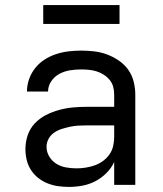

<svg xmlns="http://www.w3.org/2000/svg" viewBox="-20 -727 640 755"><path d="M251 8Q230 8 208.5 5Q187 2 167 -6Q147 -14 130 -27.5Q113 -41 101.5 -59Q90 -77 85 -98Q80 -119 80 -141Q80 -169 89 -195.5Q98 -222 117 -242Q136 -262 160.5 -274.5Q185 -287 212 -294.5Q239 -302 266.5 -304.5Q294 -307 321 -307H429V-355Q429 -371 425 -386Q421 -401 411 -413Q401 -425 387.5 -433.5Q374 -442 359.5 -446.5Q345 -451 329.5 -452.5Q314 -454 299 -454Q277 -454 255 -450.5Q233 -447 213.5 -436.5Q194 -426 181.5 -407.5Q169 -389 169 -367Q169 -367 169 -367Q169 -367 169 -367H86Q86 -367 86 -367Q86 -367 86 -367Q86 -392 94.5 -416Q103 -440 118.5 -459.5Q134 -479 155 -492.5Q176 -506 200 -514Q224 -522 249 -525Q274 -528 299 -528Q325 -528 350.5 -525Q376 -522 400.5 -513Q425 -504 447 -489Q469 -474 484 -453Q499 -432 505.5 -406.5Q512 -381 512 -355V0H429V-90Q418 -66 398.5 -46.5Q379 -27 355 -14.5Q331 -2 304.5 3Q278 8 251 8ZM282 -65Q300 -65 318 -68Q336 -71 353 -77Q370 -83 385 -94Q400 -105 410.5 -120Q421 -135 425 -153Q429 -171 429 -189V-234H321Q305 -234 288 -233Q271 -232 255 -228.5Q239 -225 223 -220Q207 -215 193 -205.5Q179 -196 171 -181Q163 -166 163 -150Q163 -129 174 -111Q185 -93 202.5 -82.5Q220 -72 240.5 -68.5Q261 -65 282 -65ZM150 -633V-707H450V-633Z"/></svg>

Font: Bmono
Style: Regular
Weight: 400
Monospace: yes
Designer: Belleve Invis
Foundry: Belleve Invis
Version: Version 11.2.2; ttfautohint (v1.8.2)